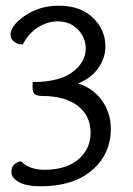

<svg xmlns="http://www.w3.org/2000/svg" viewBox="-20 -495 466 674"><path d="M95 -207Q188 -207 234.5 -242Q281 -277 281 -325Q281 -363 253.5 -391.5Q226 -420 182 -420Q147 -420 113.5 -399Q80 -378 60 -339Q41 -339 29 -349Q17 -359 17 -372Q17 -406 68.5 -440.5Q120 -475 186 -475Q263 -475 306.5 -432.5Q350 -390 350 -332Q350 -292 325.5 -256.5Q301 -221 254 -202Q308 -185 338.5 -141.5Q369 -98 369 -43Q369 46 303 102.5Q237 159 123 159Q73 159 46.5 144.5Q20 130 20 108Q20 79 53 71Q83 101 136 101Q212 101 255 64.5Q298 28 298 -29Q298 -89 253 -123.5Q208 -158 130 -158Q111 -158 102.5 -164Q94 -170 94 -193Z"/></svg>

Font: Overlock SC
Style: Regular
Weight: 400
Designer: Dario Muhafara
Foundry: Dario Manuel Muhafara
Version: Version 1.001